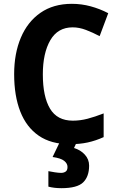

<svg xmlns="http://www.w3.org/2000/svg" viewBox="-20 -744 619 1004"><path d="M360 -601Q282 -601 243 -533.5Q204 -466 204 -355Q204 -239 241.5 -176Q279 -113 361 -113Q399 -113 437.5 -123Q476 -133 522 -151V-27Q480 -8 438.5 1Q397 10 346 10Q247 10 182.5 -34.5Q118 -79 86 -161Q54 -243 54 -356Q54 -464 89 -547Q124 -630 191.5 -677Q259 -724 356 -724Q406 -724 454 -711Q502 -698 546 -675L501 -555Q465 -574 429.5 -587.5Q394 -601 360 -601ZM446 122Q446 179 415 209.5Q384 240 301 240Q263 240 233 232V151Q248 154 267 157Q286 160 300 160Q313 160 323 153.5Q333 147 333 129Q333 111 315.5 97Q298 83 255 77L292 0H381L367 30Q401 40 423.5 64.5Q446 89 446 122Z"/></svg>

Font: Noto Sans Gujarati SemiCondensed
Style: Bold
Weight: 700
Width: 4
Designer: Jelle Bosma - Monotype Design Team, Universal Thirst
Foundry: Monotype Imaging Inc.
Version: Version 2.106; ttfautohint (v1.8.4.7-5d5b)